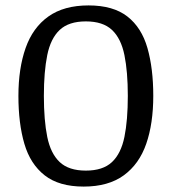

<svg xmlns="http://www.w3.org/2000/svg" viewBox="-20 -681 632 709"><path d="M289 8Q198 8 145 -33.5Q92 -75 70 -150Q48 -225 48 -327Q48 -428 74.5 -503.5Q101 -579 158.5 -620Q216 -661 307 -661Q398 -661 450.5 -620Q503 -579 524.5 -503.5Q546 -428 546 -327Q546 -225 520 -150Q494 -75 437 -33.5Q380 8 289 8ZM297 -51Q360 -51 393.5 -82.5Q427 -114 439.5 -175.5Q452 -237 452 -327Q452 -416 439.5 -477.5Q427 -539 393.5 -570.5Q360 -602 297 -602Q234 -602 200.5 -570.5Q167 -539 154.5 -477.5Q142 -416 142 -327Q142 -237 154.5 -175.5Q167 -114 200.5 -82.5Q234 -51 297 -51Z"/></svg>

Font: Faustina VF Beta
Style: Regular
Weight: 400
Designer: Alfonso Garcia
Foundry: Omnibus-Type
Version: Version 1.006